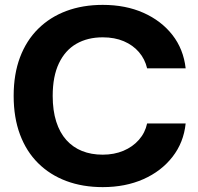

<svg xmlns="http://www.w3.org/2000/svg" viewBox="-20 -758 810 787"><path d="M401 9Q319 9 252 -16Q185 -41 136.5 -89Q88 -137 62 -206.5Q36 -276 36 -365Q36 -454 62 -523Q88 -592 136.5 -640Q185 -688 252 -713Q319 -738 401 -738Q495 -738 568 -705.5Q641 -673 686.5 -615Q732 -557 741 -478H583Q574 -516 549.5 -544.5Q525 -573 487.5 -589Q450 -605 401 -605Q339 -605 293 -578.5Q247 -552 221.5 -498.5Q196 -445 196 -365Q196 -305 210.5 -259.5Q225 -214 252 -184Q279 -154 316.5 -139Q354 -124 401 -124Q448 -124 486 -140Q524 -156 549.5 -185Q575 -214 583 -252H741Q733 -174 687 -115Q641 -56 567.5 -23.5Q494 9 401 9Z"/></svg>

Font: Mona Sans ExtraLight
Style: Bold
Weight: 700
Version: Version 2.000